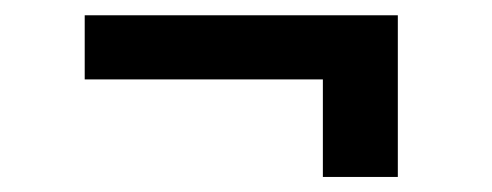

<svg xmlns="http://www.w3.org/2000/svg" viewBox="-20 -413 640 250"><path d="M498 -182.6H400.4V-309.6H90.3V-393.1H498Z"/></svg>

Font: TypoPRO Roboto Mono
Style: Bold
Weight: 700
Designer: Google
Version: Version 2.000986; 2015; ttfautohint (v1.3)